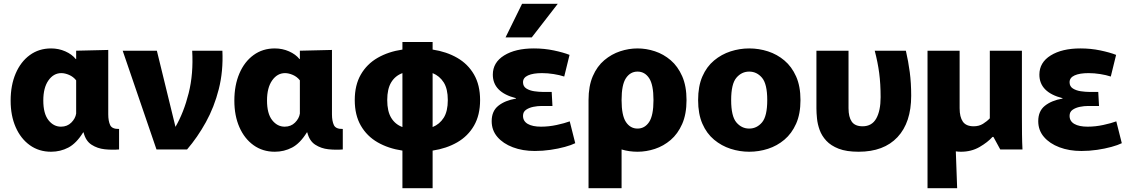

<svg xmlns="http://www.w3.org/2000/svg" viewBox="-20 -787 5950 1011"><path d="M249 12Q185 12 137 -22.5Q89 -57 62.5 -117.5Q36 -178 36 -257Q36 -338 62.5 -400Q89 -462 137 -497Q185 -532 249 -532Q289 -532 324 -516.5Q359 -501 379 -476H381V-520L550 -524V-185Q550 -150 560 -128.5Q570 -107 607 -108V0Q570 3 531.5 -1Q493 -5 462 -25Q431 -45 420 -90H418Q382 -32 340 -10Q298 12 249 12ZM301 -120Q334 -120 355.5 -141.5Q377 -163 381 -189V-364Q366 -383 344 -392.5Q322 -402 303 -402Q262 -402 235 -363.5Q208 -325 208 -258Q208 -189 235 -154.5Q262 -120 301 -120Z M626 -520H806L904 -119Q948 -195 973.5 -296.5Q999 -398 992 -520H1151Q1156 -412 1132 -317.5Q1108 -223 1064 -143.5Q1020 -64 965 0H804Z M1427 12Q1363 12 1315 -22.5Q1267 -57 1240.5 -117.5Q1214 -178 1214 -257Q1214 -338 1240.5 -400Q1267 -462 1315 -497Q1363 -532 1427 -532Q1467 -532 1502 -516.5Q1537 -501 1557 -476H1559V-520L1728 -524V-185Q1728 -150 1738 -128.5Q1748 -107 1785 -108V0Q1748 3 1709.5 -1Q1671 -5 1640 -25Q1609 -45 1598 -90H1596Q1560 -32 1518 -10Q1476 12 1427 12ZM1479 -120Q1512 -120 1533.5 -141.5Q1555 -163 1559 -189V-364Q1544 -383 1522 -392.5Q1500 -402 1481 -402Q1440 -402 1413 -363.5Q1386 -325 1386 -258Q1386 -189 1413 -154.5Q1440 -120 1479 -120Z M2099 204V6Q2025 -5 1968.5 -37.5Q1912 -70 1880 -125.5Q1848 -181 1848 -260Q1848 -339 1880 -394.5Q1912 -450 1968.5 -482.5Q2025 -515 2099 -526V-566H2258V-526Q2331 -515 2387.5 -482.5Q2444 -450 2476 -394.5Q2508 -339 2508 -260Q2508 -181 2476 -125.5Q2444 -70 2387.5 -37.5Q2331 -5 2258 6V204ZM2019 -260Q2019 -201 2040 -166.5Q2061 -132 2099 -118V-402Q2061 -388 2040 -353.5Q2019 -319 2019 -260ZM2338 -260Q2338 -319 2316.5 -353Q2295 -387 2258 -402V-118Q2295 -133 2316.5 -167Q2338 -201 2338 -260Z M2796 8Q2732 8 2680.5 -11.5Q2629 -31 2599 -66Q2569 -101 2569 -149Q2569 -202 2604 -230Q2639 -258 2697 -268V-270Q2575 -301 2575 -394Q2575 -458 2634.5 -495Q2694 -532 2791 -532Q2846 -532 2896 -521.5Q2946 -511 2979 -498L2951 -384Q2927 -392 2895.5 -397Q2864 -402 2834 -402Q2787 -402 2760.5 -390Q2734 -378 2734 -354Q2734 -332 2751.5 -321Q2769 -310 2793.5 -306.5Q2818 -303 2837 -303H2885L2889 -229H2832Q2811 -229 2788.5 -224.5Q2766 -220 2750 -209Q2734 -198 2734 -177Q2734 -149 2759 -134.5Q2784 -120 2829 -120Q2870 -120 2911.5 -129Q2953 -138 2980 -148L3009 -33Q2989 -23 2954.5 -13.5Q2920 -4 2879 2Q2838 8 2796 8ZM2642 -590 2729 -767H2917L2780 -590Z M3079 204V-260Q3079 -334 3101.5 -386Q3124 -438 3162 -470Q3200 -502 3245.5 -517Q3291 -532 3337 -532Q3383 -532 3428.5 -517Q3474 -502 3511.5 -470Q3549 -438 3572 -386Q3595 -334 3595 -260Q3595 -186 3572 -134Q3549 -82 3511.5 -50Q3474 -18 3428.5 -3Q3383 12 3337 12Q3293 12 3253 0V204ZM3337 -110Q3375 -110 3398 -144.5Q3421 -179 3421 -260Q3421 -341 3398 -375.5Q3375 -410 3337 -410Q3299 -410 3276 -375.5Q3253 -341 3253 -260Q3253 -179 3276 -144.5Q3299 -110 3337 -110Z M3925 12Q3875 12 3827 -3.5Q3779 -19 3740 -51.5Q3701 -84 3678.5 -135.5Q3656 -187 3656 -260Q3656 -333 3678.5 -384.5Q3701 -436 3740 -468.5Q3779 -501 3827 -516.5Q3875 -532 3925 -532Q3976 -532 4024 -516.5Q4072 -501 4110.5 -468.5Q4149 -436 4172 -384.5Q4195 -333 4195 -260Q4195 -187 4172 -135.5Q4149 -84 4110.5 -51.5Q4072 -19 4024 -3.5Q3976 12 3925 12ZM3925 -110Q3965 -110 3992.5 -142.5Q4020 -175 4020 -260Q4020 -345 3992.5 -377.5Q3965 -410 3925 -410Q3885 -410 3857.5 -377.5Q3830 -345 3830 -260Q3830 -175 3857.5 -142.5Q3885 -110 3925 -110Z M4501 12Q4437 12 4396 -4Q4355 -20 4331 -46Q4307 -72 4296 -102.5Q4285 -133 4282 -163Q4279 -193 4279 -216V-520H4448V-217Q4448 -171 4465 -146.5Q4482 -122 4522 -122Q4571 -122 4594 -163Q4617 -204 4617 -275Q4617 -346 4609.5 -402.5Q4602 -459 4586 -520H4750Q4763 -464 4770.5 -407Q4778 -350 4778 -283Q4778 -142 4706 -65Q4634 12 4501 12Z M4864 204V-520H5033V-217Q5033 -171 5050 -146.5Q5067 -122 5107 -122Q5135 -122 5156 -135Q5177 -148 5192 -164V-520H5361V-173Q5361 -123 5361.5 -80Q5362 -37 5364 0H5247L5211 -66H5206Q5181 -38 5138 -13Q5095 12 5040 12Q5026 12 5013 10L5020 204Z M5674 8Q5610 8 5558.5 -11.5Q5507 -31 5477 -66Q5447 -101 5447 -149Q5447 -202 5482 -230Q5517 -258 5575 -268V-270Q5453 -301 5453 -394Q5453 -458 5512.5 -495Q5572 -532 5669 -532Q5724 -532 5774 -521.5Q5824 -511 5857 -498L5829 -384Q5805 -392 5773.5 -397Q5742 -402 5712 -402Q5665 -402 5638.5 -390Q5612 -378 5612 -354Q5612 -332 5629.5 -321Q5647 -310 5671.5 -306.5Q5696 -303 5715 -303H5763L5767 -229H5710Q5689 -229 5666.5 -224.5Q5644 -220 5628 -209Q5612 -198 5612 -177Q5612 -149 5637 -134.5Q5662 -120 5707 -120Q5748 -120 5789.5 -129Q5831 -138 5858 -148L5887 -33Q5867 -23 5832.5 -13.5Q5798 -4 5757 2Q5716 8 5674 8Z"/></svg>

Font: Murecho
Style: Bold
Weight: 700
Designer: Neil Summerour
Foundry: Positype
Version: Version 1.010; ttfautohint (v1.8.3)